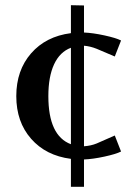

<svg xmlns="http://www.w3.org/2000/svg" viewBox="-20 -678 523 731"><path d="M250 -658.2 299.8 -657.2V-554.2Q334 -552.7 377.7 -543.2Q421.4 -533.7 440.9 -523.9L417 -462.9L348.1 -492.2Q323.7 -502 299.8 -503.9V-121.1Q326.7 -123 348.1 -131.8L417 -162.1L440.9 -101.1Q421.4 -91.3 377.7 -81.8Q334 -72.3 299.8 -70.8V33.2H250V-73.2Q154.8 -85.4 98.4 -149.7Q42 -213.9 42 -312Q42 -410.2 98.4 -474.9Q154.8 -539.6 250 -551.8ZM250 -128.9V-496.1Q208 -480.5 186 -433.3Q164.1 -386.2 164.1 -312Q164.1 -161.1 250 -128.9Z"/></svg>

Font: Resagokr
Style: Bold
Weight: 600
Designer: gluk
Foundry: gluk
Version: Version 0.95